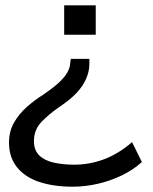

<svg xmlns="http://www.w3.org/2000/svg" viewBox="-20 -516 577 724"><path d="M254 188Q182 188 128 170Q74 152 44 114.5Q14 77 14 22Q14 -21 33 -54Q52 -87 81.5 -113Q111 -139 143 -159Q181 -185 202 -204.5Q223 -224 233.5 -242Q244 -260 245 -280L247 -294H317V-275Q317 -248 305.5 -220.5Q294 -193 270 -167Q246 -141 207 -115Q166 -87 137 -57Q108 -27 108 16Q108 51 128.5 70.5Q149 90 184 97.5Q219 105 260 105Q318 105 372.5 84.5Q427 64 478 20L515 95Q482 125 438 146Q394 167 347 177.5Q300 188 254 188ZM222 -385V-496H341V-385Z"/></svg>

Font: Nunito Sans 7pt SemiExpanded
Style: Regular
Weight: 400
Width: 6
Designer: Vernon Adams
Foundry: Vernon Adams
Version: Version 3.101;gftools[0.9.27]